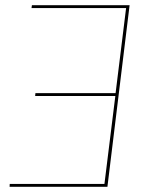

<svg xmlns="http://www.w3.org/2000/svg" viewBox="-20 -720 580 740"><path d="M479.5 -700 394 0H17L17.5 -11H382.5L424.5 -350H115.5L116.5 -361H425.5L466 -689H101.5L103 -700Z"/></svg>

Font: Lato Hairline
Style: Italic
Weight: 100
Italic angle: -7°
Designer: Lukasz Dziedzic
Foundry: tyPoland Lukasz Dziedzic
Version: Version 2.007; 2014-02-27